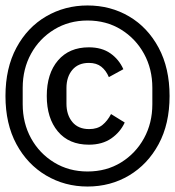

<svg xmlns="http://www.w3.org/2000/svg" viewBox="-20 -700 640 702"><path d="M300 -18Q217 -18 148.5 -58.5Q80 -99 40 -173Q0 -247 0 -349Q0 -451 40 -525.5Q80 -600 148.5 -640Q217 -680 300 -680Q384 -680 452 -640Q520 -600 560 -525.5Q600 -451 600 -349Q600 -247 560 -173Q520 -99 452 -58.5Q384 -18 300 -18ZM300 -73Q369 -73 422.5 -106Q476 -139 506.5 -194.5Q537 -250 537 -319V-379Q537 -448 506.5 -503.5Q476 -559 422.5 -592Q369 -625 300 -625Q232 -625 178 -592Q124 -559 93.5 -503.5Q63 -448 63 -379V-319Q63 -250 93.5 -194.5Q124 -139 178 -106Q232 -73 300 -73ZM305 -171Q232 -171 191.5 -219.5Q151 -268 151 -349Q151 -431 192 -479Q233 -527 305 -527Q352 -527 383.5 -505Q415 -483 431 -447L378 -418Q368 -442 350.5 -456Q333 -470 305 -470Q266 -470 244.5 -444.5Q223 -419 223 -378V-321Q223 -280 244.5 -254Q266 -228 306 -228Q336 -228 354.5 -243Q373 -258 386 -283L436 -252Q420 -217 387 -194Q354 -171 305 -171Z"/></svg>

Font: Lilex Nerd Font
Style: Regular
Weight: 400
Designer: Mike Abbink, Paul van der Laan, Pieter van Rosmalen, Mikhael Khrustik
Foundry: Mikhael Khrustik
Version: Version 2.400; ttfautohint (v1.8.4.7-5d5b);Nerd Fonts 3.3.0